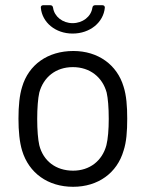

<svg xmlns="http://www.w3.org/2000/svg" viewBox="-20 -710 561 738"><path d="M259 -581C326 -581 378 -624 383 -681C383 -687 379 -690 373 -690H346C340 -690 336 -687 335 -680C330 -646 298 -621 259 -621C221 -621 189 -646 184 -680C183 -687 179 -690 173 -690H146C140 -690 136 -686 137 -680C142 -624 193 -581 259 -581ZM261 8C357 8 430 -45 455 -131C466 -164 469 -205 469 -254C469 -301 466 -343 455 -377C430 -461 357 -514 262 -514C163 -514 90 -461 65 -376C55 -344 51 -303 51 -254C51 -206 55 -164 65 -131C91 -45 164 8 261 8ZM261 -54C194 -54 146 -92 131 -152C126 -174 123 -210 123 -253C123 -295 126 -332 131 -354C147 -413 194 -452 260 -452C326 -452 374 -413 390 -354C395 -332 398 -297 398 -253C398 -213 395 -176 389 -152C373 -92 325 -54 261 -54Z"/></svg>

Font: Elastic
Style: elastic
Weight: 400
Designer: Jeremy Tribby
Foundry: Tribby Type
Version: Version 1.422;hotconv 1.0.109;makeotfexe 2.5.65596